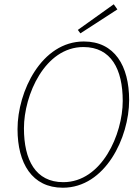

<svg xmlns="http://www.w3.org/2000/svg" viewBox="-20 -866 652 898"><path d="M274 12C472 12 584 -222 584 -398C584 -558 516 -672 372 -672C174 -672 62 -438 62 -262C62 -102 130 12 274 12ZM276 -14C146 -14 92 -118 92 -266C92 -422 190 -646 370 -646C500 -646 554 -542 554 -394C554 -238 456 -14 276 -14ZM356 -710 529 -822 512 -846 344 -726Z"/></svg>

Font: Source Sans Pro ExtraLight
Style: Italic
Weight: 200
Italic angle: -11°
Designer: Paul D. Hunt
Foundry: Adobe Systems Incorporated
Version: Version 3.006;hotconv 1.0.111;makeotfexe 2.5.65597